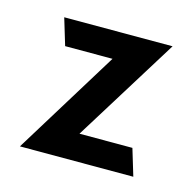

<svg xmlns="http://www.w3.org/2000/svg" viewBox="-54 -315 368 368"><g transform="rotate(15 130.0 -130.5)"><path d="M247 -261H32L48 -208H142L14 0H239L223 -53H118Z"/></g></svg>

Font: Hussar Tani
Style: Dwa
Weight: 700
Foundry: Cannot Into Space Fonts
Version: Version 0.92